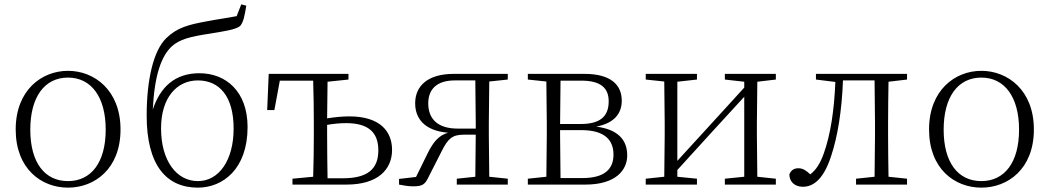

<svg xmlns="http://www.w3.org/2000/svg" viewBox="-20 -847 4816 881"><path d="M292 14C414 14 533 -72 533 -253C533 -433 413 -522 292 -522C171 -522 52 -433 52 -253C52 -72 170 14 292 14ZM292 -16C185 -16 119 -101 119 -252C119 -403 185 -491 292 -491C398 -491 465 -403 465 -252C465 -101 398 -16 292 -16Z M888 -16C791 -16 719 -108 719 -258C719 -400 792 -478 888 -478C986 -478 1052 -406 1052 -257C1052 -112 985 -16 888 -16ZM888 14C1002 14 1116 -71 1116 -264C1116 -428 1016 -511 895 -511C782 -511 715 -447 681 -344C689 -505 721 -590 768 -634C804 -667 854 -679 939 -692C1006 -703 1063 -711 1082 -728C1097 -745 1103 -776 1110 -821L1087 -827L1066 -773C1026 -765 974 -758 928 -749C845 -734 792 -720 743 -672C684 -615 653 -481 653 -316C653 -88 744 14 888 14Z M1322 0H1570C1716 0 1779 -71 1779 -159C1779 -245 1723 -313 1583 -313C1549 -313 1514 -309 1481 -304L1483 -472L1579 -482V-508H1213L1206 -342H1239L1264 -477H1417C1419 -422 1420 -337 1420 -283V-226C1420 -172 1419 -91 1417 -36L1322 -27ZM1481 -274C1510 -279 1538 -282 1568 -282C1670 -282 1716 -240 1716 -157C1716 -69 1664 -29 1553 -29H1483C1482 -84 1481 -169 1481 -226Z M2076 0H2310V-27L2225 -36L2223 -226V-283L2225 -473L2310 -482V-508H2062C1943 -508 1885 -453 1885 -373C1885 -305 1926 -247 2036 -238C1994 -226 1969 -197 1943 -145L1889 -35L1811 -26V0C1831 4 1853 8 1876 8C1921 8 1931 -2 1948 -38L2006 -152C2035 -210 2054 -229 2108 -229H2163L2161 -36L2076 -27ZM2163 -257H2080C1992 -257 1945 -298 1945 -373C1945 -436 1983 -478 2067 -478H2161L2163 -283Z M2486 0H2666C2805 0 2858 -66 2858 -134C2858 -205 2816 -253 2716 -266C2805 -283 2833 -332 2833 -385C2833 -459 2781 -508 2662 -508H2402V-482L2487 -473L2489 -283V-226L2487 -36L2402 -27V0ZM2552 -477H2647C2737 -477 2773 -443 2773 -382C2773 -311 2732 -278 2644 -278H2550ZM2550 -250H2646C2756 -250 2795 -204 2795 -137C2795 -69 2751 -30 2653 -30H2552L2550 -226Z M3306 -482 3395 -472V-445L3228 -262L3088 -109V-472L3178 -482V-508H2943V-482L3028 -473L3030 -283V-226L3028 -36L2943 -27V0H3178V-27L3088 -36V-67L3251 -246L3395 -403V-36L3306 -27V0H3540V-27L3455 -36L3453 -226V-283L3455 -472L3540 -482V-508H3306Z M3992 0H4142V-27L4057 -36C4056 -91 4055 -172 4055 -226V-283C4055 -336 4056 -417 4057 -472L4142 -482V-508H3724V-482L3813 -471C3808 -342 3791 -230 3760 -143C3743 -96 3725 -68 3698 -47C3679 -65 3663 -75 3644 -75C3623 -75 3610 -66 3602 -47C3602 -12 3628 10 3664 10C3717 10 3762 -32 3794 -132C3824 -222 3843 -342 3848 -478H3993L3995 -283V-226L3993 -36L3908 -27V0Z M4483 14C4605 14 4724 -72 4724 -253C4724 -433 4604 -522 4483 -522C4362 -522 4243 -433 4243 -253C4243 -72 4361 14 4483 14ZM4483 -16C4376 -16 4310 -101 4310 -252C4310 -403 4376 -491 4483 -491C4589 -491 4656 -403 4656 -252C4656 -101 4589 -16 4483 -16Z"/></svg>

Font: Noto Serif CJK HK ExtraLight
Style: Regular
Weight: 200
Designer: Ryoko NISHIZUKA 西塚涼子 (kana & ideographs); Frank Grießhammer (Latin, Greek & Cyrillic); Wenlong ZHANG 张文龙 (bopomofo); San
Foundry: Adobe
Version: Version 2.001;hotconv 1.1.0;makeotfexe 2.6.0